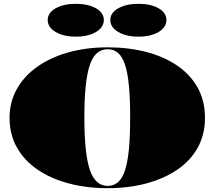

<svg xmlns="http://www.w3.org/2000/svg" viewBox="-20 -971 1124 1006"><path d="M544 -723Q653 -723 745.5 -699Q838 -675 907.5 -628Q977 -581 1015.5 -512Q1054 -443 1054 -353Q1054 -266 1016 -197.5Q978 -129 909 -82Q840 -35 747 -10Q654 15 544 15Q434 15 340 -10Q246 -35 176.5 -82.5Q107 -130 68.5 -198.5Q30 -267 30 -353Q30 -436 68 -504Q106 -572 175 -621Q244 -670 338 -696.5Q432 -723 544 -723ZM544 -713Q512 -713 488.5 -693Q465 -673 450.5 -630Q436 -587 429 -519Q422 -451 422 -355Q422 -261 429 -193Q436 -125 450.5 -82Q465 -39 488.5 -18Q512 3 544 3Q576 3 598.5 -16.5Q621 -36 635 -79Q649 -122 655.5 -190Q662 -258 662 -356Q662 -453 655.5 -521.5Q649 -590 635 -632Q621 -674 598.5 -693.5Q576 -713 544 -713ZM705 -951Q770 -951 811 -927.5Q852 -904 852 -866Q852 -828 811 -803.5Q770 -779 705 -779Q641 -779 599.5 -803.5Q558 -828 558 -866Q558 -904 599.5 -927.5Q641 -951 705 -951ZM377 -951Q442 -951 483 -927.5Q524 -904 524 -866Q524 -828 483 -803.5Q442 -779 377 -779Q313 -779 271.5 -803.5Q230 -828 230 -866Q230 -904 271.5 -927.5Q313 -951 377 -951Z"/></svg>

Font: Kalnia SemiExpanded
Style: Bold
Weight: 700
Width: 6
Designer: Frida Medrano
Foundry: Frida Medrano
Version: Version 1.105